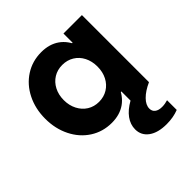

<svg xmlns="http://www.w3.org/2000/svg" viewBox="-200 -657 1020 1020"><g transform="rotate(-45 310.0 -147.0)"><path d="M269 13.7Q201.7 13.7 147.9 -21Q94.2 -55.7 64 -116.5Q33.7 -177.2 33.7 -252Q33.7 -327.1 64 -387.7Q94.2 -448.2 147.9 -482.9Q201.7 -517.6 269 -517.6Q329.1 -517.6 370.8 -488.5Q412.6 -459.5 434.6 -400.1Q456.5 -340.8 456.5 -252L406.7 -435.1H468.3V-68.8H406.7L456.5 -252Q456.5 -163.1 434.6 -104Q412.6 -44.9 370.8 -15.6Q329.1 13.7 269 13.7ZM426.3 -252Q426.3 -292.5 410.2 -324Q394 -355.5 365.2 -373Q336.4 -390.6 299.8 -390.6Q263.2 -390.6 234.6 -373Q206.1 -355.5 189.7 -324Q173.3 -292.5 173.3 -252Q173.3 -212.4 189.7 -180.7Q206.1 -148.9 234.6 -131.1Q263.2 -113.3 299.8 -113.3Q336.4 -113.3 365.2 -131.1Q394 -148.9 410.2 -180.4Q426.3 -211.9 426.3 -252ZM422.4 0V-101.6L444.3 -252L422.4 -385.7V-503.9H561V0ZM331.5 125.5Q331.5 88.9 354.7 56.9Q377.9 24.9 422.4 0H561Q514.6 21 488.8 47.4Q462.9 73.7 462.9 100.6Q462.9 120.6 477.3 131.6Q491.7 142.6 517.6 142.6Q529.3 142.6 540.5 140.6Q551.8 138.7 561 135.7V208.5Q520 224.6 470.2 224.6Q405.3 224.6 368.4 197.8Q331.5 170.9 331.5 125.5Z"/></g></svg>

Font: Wanted Sans Variable
Style: Regular
Weight: 400
Designer: Original Design by Kil Hyung-jin and Kang Hanbin, Wanted Lab, Inc; Hangeul from Source Han Sans by Jang Soo-young and Ka
Foundry: Wanted Lab, Inc.
Version: Version 1.003;Glyphs 3.2 (3227)